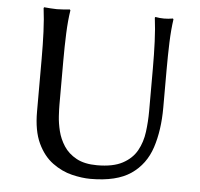

<svg xmlns="http://www.w3.org/2000/svg" viewBox="-51 -739 834 802"><g transform="rotate(5 366.5 -338.5)"><path d="M576.7 -471.7Q576.7 -531.2 574.5 -584.7Q572.3 -638.2 566.4 -683.6L568.4 -687Q587.4 -683.6 605 -683.6Q623 -683.6 642.1 -687L644.5 -683.6Q638.2 -641.1 636.2 -586.2Q634.3 -531.2 634.3 -471.7V-312.5Q634.3 -218.3 610.4 -145Q586.4 -71.8 526.4 -30.8Q466.3 10.3 356.9 10.3Q321.3 10.3 278.8 0Q236.3 -10.3 197.5 -38.6Q158.7 -66.9 134.5 -118.4Q110.4 -169.9 110.4 -250V-471.7Q110.4 -531.2 108.2 -584.7Q106 -638.2 100.1 -683.6L102.1 -687Q111.3 -686 128.9 -684.8Q146.5 -683.6 155.8 -683.6Q165 -683.6 182.6 -684.8Q200.2 -686 210 -687L212.4 -683.6Q205.6 -641.1 203.4 -586.2Q201.2 -531.2 201.2 -471.7V-285.2Q201.2 -268.1 202.9 -239Q204.6 -210 212.6 -177.2Q220.7 -144.5 239.7 -115.2Q258.8 -85.9 292.7 -67.4Q326.7 -48.8 379.4 -48.8Q446.3 -48.8 486.1 -70.1Q525.9 -91.3 545.7 -126.7Q565.4 -162.1 571 -205.6Q576.7 -249 576.7 -293.5Z"/></g></svg>

Font: Kurinto Seri
Style: Regular
Weight: 400
Designer: Kurinto was developed by Clint Goss from a range of fonts that are compatible with the SIL Open Font License Version 1.1
Foundry: Clinton F. Goss
Version: Version 2.196; July 25, 2020